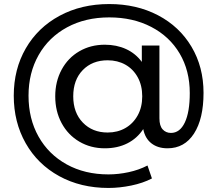

<svg xmlns="http://www.w3.org/2000/svg" viewBox="-20 -727 1074 949"><path d="M986 -268Q986 -140 939 -67Q892 6 808 6Q760 6 728.5 -18.5Q697 -43 688 -89Q658 -43 609.5 -18.5Q561 6 498 6Q428 6 372 -27Q316 -60 284.5 -118.5Q253 -177 253 -251Q253 -324 284.5 -382.5Q316 -441 372 -473.5Q428 -506 498 -506Q556 -506 603 -484.5Q650 -463 681 -421V-502H768V-142Q768 -105 784 -87.5Q800 -70 825 -70Q869 -70 893.5 -121.5Q918 -173 918 -267Q918 -378 868 -462.5Q818 -547 727.5 -594Q637 -641 520 -641Q402 -641 311.5 -592Q221 -543 171 -455Q121 -367 121 -254Q121 -140 170.5 -52Q220 36 309.5 85.5Q399 135 516 135Q565 135 616 124Q667 113 709 91L731 155Q687 178 629 190Q571 202 516 202Q379 202 272.5 143.5Q166 85 107 -19Q48 -123 48 -254Q48 -385 107.5 -488Q167 -591 274.5 -649Q382 -707 520 -707Q655 -707 761 -651.5Q867 -596 926.5 -496Q986 -396 986 -268ZM683 -251Q683 -305 660.5 -345.5Q638 -386 599.5 -407.5Q561 -429 512 -429Q436 -429 389 -380.5Q342 -332 342 -251Q342 -170 389.5 -121Q437 -72 512 -72Q561 -72 599.5 -94Q638 -116 660.5 -156.5Q683 -197 683 -251Z"/></svg>

Font: APTA Sans Medium
Style: Bold
Weight: 500
Version: Version 7.200